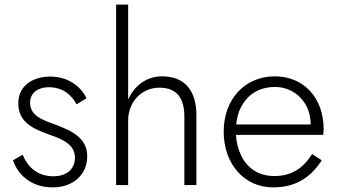

<svg xmlns="http://www.w3.org/2000/svg" viewBox="-20 -800 1458 830"><path d="M78 -131 36 -107C56 -49 110 10 208 10C252 10 288 -3 316 -28C343 -53 357 -85 357 -125C357 -203 292 -234 218 -262C161 -282 110 -301 110 -356C110 -400 146 -423 191 -423C252 -423 290 -389 311 -349L354 -375C330 -426 275 -469 197 -469C125 -469 59 -432 59 -353C59 -270 126 -243 190 -219C250 -199 304 -175 304 -119C304 -68 267 -38 211 -38C138 -38 98 -82 78 -131Z M534 -780H482V0H534V-280C534 -358 591 -421 669 -421C745 -421 777 -375 777 -296V0H829V-302C829 -410 777 -470 681 -470C617 -470 566 -434 538 -378C537 -375 535 -373 534 -370Z M1160 10C1252 10 1319 -27 1371 -107L1329 -134C1288 -69 1237 -39 1166 -39C1099 -39 1048 -72 1021 -131C1009 -156 1002 -185 1000 -217H1377C1378 -224 1379 -234 1379 -242C1379 -376 1294 -470 1168 -470C1038 -470 947 -371 947 -231C947 -91 1036 10 1160 10ZM1001 -262C1004 -289 1010 -314 1021 -335C1049 -391 1100 -424 1168 -424C1227 -424 1275 -394 1303 -345C1316 -320 1323 -293 1323 -262Z"/></svg>

Font: Jost Light
Style: Regular
Weight: 300
Version: Version 3.710